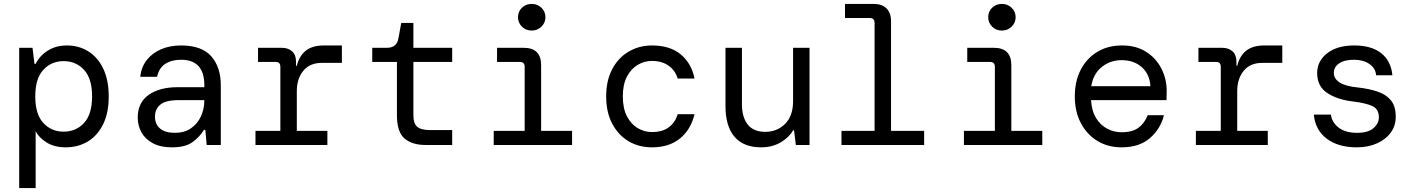

<svg xmlns="http://www.w3.org/2000/svg" viewBox="-20 -740 7240 980"><path d="M78 220V-496H146L156 -414H162Q181 -454 223 -481Q265 -508 322 -508Q382 -508 430.5 -478Q479 -448 507 -389.5Q535 -331 535 -247Q535 -164 506.5 -106Q478 -48 428.5 -18Q379 12 315 12Q258 12 218.5 -12.5Q179 -37 162 -70V220ZM305 -68Q368 -68 409 -112.5Q450 -157 450 -248Q450 -339 409 -383.5Q368 -428 305 -428Q242 -428 201 -383.5Q160 -339 160 -248Q160 -157 201 -112.5Q242 -68 305 -68Z M858 12Q799 12 760 -9Q721 -30 702 -64.5Q683 -99 683 -140Q683 -216 738.5 -255.5Q794 -295 887 -295H1023V-305Q1023 -435 904 -435Q856 -435 823.5 -414Q791 -393 782 -348H696Q701 -398 729.5 -434Q758 -470 803 -489Q848 -508 904 -508Q1010 -508 1058.5 -452.5Q1107 -397 1107 -305V0H1035L1028 -77H1021Q999 -41 962.5 -14.5Q926 12 858 12ZM873 -62Q921 -62 954.5 -85Q988 -108 1005.5 -146Q1023 -184 1023 -229H894Q826 -229 798.5 -206Q771 -183 771 -145Q771 -106 797 -84Q823 -62 873 -62Z M1284 0V-72H1411V-399Q1411 -424 1387 -424H1297V-496H1418Q1451 -496 1471 -478Q1491 -460 1491 -425V-404H1495Q1507 -454 1540.5 -481Q1574 -508 1634 -508H1725V-419H1622Q1561 -419 1528 -378.5Q1495 -338 1495 -275V-72H1651V0Z M2152 0Q2084 0 2045 -33Q2006 -66 2006 -152V-424H1880V-496H1955Q2006 -496 2014 -546L2028 -623H2090V-496H2288V-424H2090V-152Q2090 -110 2109.5 -93Q2129 -76 2177 -76H2288V0Z M2694 -584Q2664 -584 2644 -604Q2624 -624 2624 -652Q2624 -681 2644 -700.5Q2664 -720 2694 -720Q2723 -720 2743.5 -700.5Q2764 -681 2764 -652Q2764 -624 2743.5 -604Q2723 -584 2694 -584ZM2500 0V-72H2658V-399Q2658 -424 2633 -424H2517V-496H2653Q2742 -496 2742 -407V-72H2900V0Z M3308 12Q3241 12 3188.5 -19Q3136 -50 3105 -108.5Q3074 -167 3074 -248Q3074 -329 3105 -387.5Q3136 -446 3189.5 -477Q3243 -508 3308 -508Q3400 -508 3455 -462Q3510 -416 3525 -339H3439Q3427 -380 3393 -404.5Q3359 -429 3307 -429Q3269 -429 3235 -409Q3201 -389 3180 -349Q3159 -309 3159 -248Q3159 -187 3180 -146.5Q3201 -106 3235 -86Q3269 -66 3307 -66Q3362 -66 3394.5 -91Q3427 -116 3439 -157H3525Q3506 -78 3450.5 -33Q3395 12 3308 12Z M3865 12Q3775 12 3729 -42Q3683 -96 3683 -198V-496H3767V-208Q3767 -142 3796.5 -104.5Q3826 -67 3886 -67Q3946 -67 3987 -107.5Q4028 -148 4028 -224V-496H4112V0H4042L4033 -75H4028Q4008 -39 3965 -13.5Q3922 12 3865 12Z M4275 0V-72H4444V-623Q4444 -648 4419 -648H4293V-720H4439Q4482 -720 4505 -697Q4528 -674 4528 -631V-72H4697V0Z M5094 -584Q5064 -584 5044 -604Q5024 -624 5024 -652Q5024 -681 5044 -700.5Q5064 -720 5094 -720Q5123 -720 5143.5 -700.5Q5164 -681 5164 -652Q5164 -624 5143.5 -604Q5123 -584 5094 -584ZM4900 0V-72H5058V-399Q5058 -424 5033 -424H4917V-496H5053Q5142 -496 5142 -407V-72H5300V0Z M5705 12Q5635 12 5581.5 -20.5Q5528 -53 5497 -111.5Q5466 -170 5466 -248Q5466 -326 5496.5 -384.5Q5527 -443 5581 -475.5Q5635 -508 5707 -508Q5779 -508 5830 -475.5Q5881 -443 5908 -390Q5935 -337 5935 -276Q5935 -265 5934.5 -254Q5934 -243 5934 -229H5549Q5552 -174 5574.5 -137.5Q5597 -101 5631.5 -83Q5666 -65 5705 -65Q5760 -65 5791 -88Q5822 -111 5838 -152H5921Q5904 -83 5850 -35.5Q5796 12 5705 12ZM5705 -433Q5647 -433 5603.5 -398Q5560 -363 5550 -300H5852Q5848 -362 5807.5 -397.5Q5767 -433 5705 -433Z M6084 0V-72H6211V-399Q6211 -424 6187 -424H6097V-496H6218Q6251 -496 6271 -478Q6291 -460 6291 -425V-404H6295Q6307 -454 6340.5 -481Q6374 -508 6434 -508H6525V-419H6422Q6361 -419 6328 -378.5Q6295 -338 6295 -275V-72H6451V0Z M6905 12Q6810 12 6751.5 -32.5Q6693 -77 6686 -155H6773Q6779 -114 6813.5 -88Q6848 -62 6907 -62Q6963 -62 6990.5 -86Q7018 -110 7018 -141Q7018 -183 6985 -198.5Q6952 -214 6886 -222Q6807 -231 6755 -265Q6703 -299 6703 -367Q6703 -428 6754 -468Q6805 -508 6893 -508Q6980 -508 7030 -468.5Q7080 -429 7087 -356H7004Q7001 -392 6969.5 -413.5Q6938 -435 6891 -435Q6842 -435 6815 -416.5Q6788 -398 6788 -368Q6788 -338 6818.5 -318.5Q6849 -299 6915 -293Q6967 -287 7010 -273Q7053 -259 7078.5 -229Q7104 -199 7104 -145Q7105 -100 7079.5 -64.5Q7054 -29 7009 -8.5Q6964 12 6905 12Z"/></svg>

Font: DM Mono
Style: Regular
Weight: 400
Designer: Colophon Foundry
Foundry: Colophon Foundry
Version: Version 1.000; ttfautohint (v1.8.2.53-6de2)